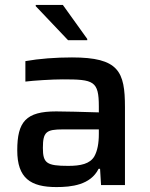

<svg xmlns="http://www.w3.org/2000/svg" viewBox="-20 -751 607 779"><path d="M125 -726 256 -588H334V-593L235 -731H125ZM209 8C269 8 347 0 380 -66H386L390 0H487V-316C487 -461 462 -518 272 -518C206 -518 139 -513 83 -503V-420C114 -424 191 -429 235 -429C360 -429 381 -423 381 -319V-295C323 -297 235 -299 208 -299C85 -299 50 -257 50 -141C50 -28 104 8 209 8ZM257 -78C169 -78 154 -89 154 -151C154 -216 168 -226 235 -226H381V-208C381 -168 375 -139 363 -117C345 -86 307 -78 257 -78Z"/></svg>

Font: Saira UNSAM Medium
Style: Regular
Weight: 500
Designer: Hector Gatti with collaboration of the Omnibus-Type team
Foundry: Omnibus-Type
Version: Version 0.072;PS 000.072;hotconv 1.0.88;makeotf.lib2.5.64775